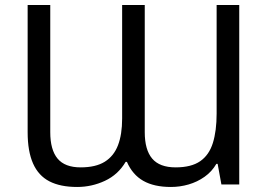

<svg xmlns="http://www.w3.org/2000/svg" viewBox="-20 -734 1070 764"><path d="M287 10Q220 10 176.5 -12.5Q133 -35 111.5 -83.5Q90 -132 90 -208V-714H180V-208Q180 -138 209 -103Q238 -68 301 -68Q361 -68 397 -90.5Q433 -113 449.5 -156Q466 -199 466 -262V-714H556V-208Q556 -138 585.5 -103Q615 -68 679 -68Q741 -68 776.5 -92.5Q812 -117 827 -165Q842 -213 842 -282V-714H932V0H861L846 -82H841Q823 -51 794 -30.5Q765 -10 730.5 0Q696 10 660 10Q593 10 550 -14.5Q507 -39 485 -90H480Q450 -39 397.5 -14.5Q345 10 287 10Z"/></svg>

Font: Noto Sans Ambassadori
Style: Regular
Weight: 400
Designer: Monotype Design Team
Foundry: Monotype Imaging Inc.
Version: Version 2.013